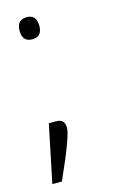

<svg xmlns="http://www.w3.org/2000/svg" viewBox="-92 -458 366 621"><g transform="rotate(-15 91.5 -147.5)"><path d="M63 -345Q30 -345 30 -382Q30 -419 63 -419Q96 -419 96 -382Q96 -345 63 -345ZM69 -69Q97 -69 97 -40Q97 -11 36 124H4L44 -69Z"/></g></svg>

Font: Khand Light
Style: Regular
Weight: 300
Designer: Devanagari: Sanchit Sawaria, Jyotish Sonowal; Latin: Satya Rajpurohit
Foundry: Indian Type Foundry
Version: Version 1.101;PS 1.0;hotconv 1.0.78;makeotf.lib2.5.61930; tt